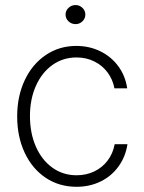

<svg xmlns="http://www.w3.org/2000/svg" viewBox="-20 -717 561 748"><path d="M46.9 -263.7Q46.9 -341.8 76.2 -404.3Q105.5 -466.8 158 -502.4Q210.4 -538.1 277.3 -538.1Q328.1 -538.1 370.6 -517.3Q413.1 -496.6 440.7 -459.2Q468.3 -421.9 475.6 -373H425.8Q419.4 -407.2 399.2 -434.6Q378.9 -461.9 347.7 -477.5Q316.4 -493.2 278.3 -493.2Q225.6 -493.2 184.3 -463.9Q143.1 -434.6 119.9 -382.6Q96.7 -330.6 96.7 -264.6Q96.7 -198.7 119.6 -146.2Q142.6 -93.8 183.8 -64Q225.1 -34.2 278.3 -34.2Q315.9 -34.2 347.2 -49.1Q378.4 -64 399.2 -91.3Q419.9 -118.7 426.8 -155.3H476.6Q469.2 -106.9 442.1 -69.1Q415 -31.2 372.6 -10.3Q330.1 10.7 278.3 10.7Q210 10.7 157.5 -24.7Q105 -60.1 75.9 -122.6Q46.9 -185.1 46.9 -263.7ZM235.4 -660.2Q235.4 -675.3 246.8 -686.3Q258.3 -697.3 274.4 -697.3Q290 -697.3 301.3 -686.3Q312.5 -675.3 312.5 -660.2Q312.5 -645 301.3 -634Q290 -623 274.4 -623Q258.3 -623 246.8 -634Q235.4 -645 235.4 -660.2Z"/></svg>

Font: Pretendard ExtraLight
Style: Regular
Weight: 200
Designer: Base glyphs from Inter by Rasmus Andersson; Hangeul glyphs from Noto Sans CJK(Source Han Sans) by Jang Soo-young and Kan
Foundry: Kil Hyung-jin
Version: Version 1.309